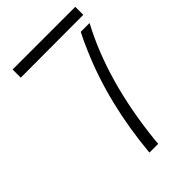

<svg xmlns="http://www.w3.org/2000/svg" viewBox="-207 -764 844 844"><g transform="rotate(-45 215.0 -342.0)"><path d="M427.7 -633.8 38.1 -632.8V-683.6H427.7ZM205.1 0Q230.5 -280.3 330.1 -509.8Q347.7 -551.8 367.2 -588.9H421.9Q296.9 -355.5 261.7 -25.4Q260.7 -11.7 259.8 0Z"/></g></svg>

Font: Post No Bills Colombo
Style: Regular
Weight: 500
Designer: Kosala Senevirathne, Siva Puranthara, Lasantha Premarathna, Tharique Azeez
Foundry: Mooniak
Version: Version 1.220 ; ttfautohint (v1.5)